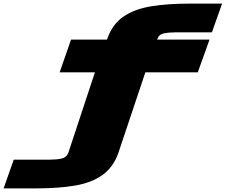

<svg xmlns="http://www.w3.org/2000/svg" viewBox="-300 -805 1248 1062"><path d="M-280 237H-100Q21.5 237 113.2 221.8Q205 206.5 265.2 164Q325.5 121.5 354 43L504 -405H794L859 -586H569L570 -589Q579.5 -615 606.8 -620.5Q634 -626 669 -626H872L928.5 -785H748Q627 -785 535.5 -770Q444 -755 383 -713.2Q322 -671.5 294 -592L292 -586H93L30 -405H225L78 40Q68 66 41 72Q14 78 -21 78H-224Z"/></svg>

Font: Anybody ExtraExpanded Black
Style: Italic
Weight: 900
Width: 8
Italic angle: -10°
Version: Version 1.113;gftools[0.9.25]